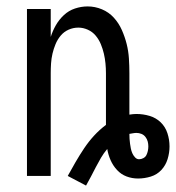

<svg xmlns="http://www.w3.org/2000/svg" viewBox="-20 -548 548 598"><path d="M248 30 191 0Q203 -22 215.5 -43.5Q228 -65 242 -86Q256 -107 273 -125.5Q290 -144 310 -159V-320Q310 -335 308.5 -350.5Q307 -366 303.5 -381Q300 -396 294 -410.5Q288 -425 278 -437Q268 -449 253.5 -455.5Q239 -462 224 -462Q208 -462 193.5 -455.5Q179 -449 169 -437Q159 -425 153 -410.5Q147 -396 143.5 -381Q140 -366 139 -350.5Q138 -335 138 -320V0H64V-520H138V-433Q144 -452 154 -469.5Q164 -487 179 -501Q194 -515 213.5 -521.5Q233 -528 253 -528Q276 -528 297.5 -519Q319 -510 334.5 -493Q350 -476 359.5 -454.5Q369 -433 374.5 -411Q380 -389 381.5 -366Q383 -343 383 -320V-191Q389 -192 394.5 -192.5Q400 -193 405 -193Q426 -193 446 -187Q466 -181 480.5 -167Q495 -153 501.5 -133Q508 -113 508 -92Q508 -72 502 -52.5Q496 -33 482.5 -18.5Q469 -4 449.5 2Q430 8 410 8Q391 8 374 1.5Q357 -5 344.5 -18.5Q332 -32 324.5 -49Q317 -66 314 -84Q303 -71 294.5 -56.5Q286 -42 278.5 -27.5Q271 -13 263.5 1.5Q256 16 248 30ZM413 -52Q420 -52 426.5 -55.5Q433 -59 436 -65Q439 -71 440.5 -78Q442 -85 442 -92Q442 -100 440 -107.5Q438 -115 433 -121.5Q428 -128 420.5 -131Q413 -134 405 -134Q400 -134 394.5 -133Q389 -132 383 -131Q383 -123 383.5 -115.5Q384 -108 385 -100.5Q386 -93 387.5 -85.5Q389 -78 392 -71Q395 -64 400.5 -58Q406 -52 413 -52Z"/></svg>

Font: Iosevka
Style: Regular
Weight: 400
Monospace: yes
Designer: Belleve Invis
Foundry: Belleve Invis
Version: Version 33.2.3; ttfautohint (v1.8.4)